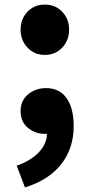

<svg xmlns="http://www.w3.org/2000/svg" viewBox="-20 -592 391 839"><path d="M176 -352Q130 -352 100 -384Q70 -416 70 -462Q70 -509 100 -540.5Q130 -572 176 -572Q222 -572 252 -540.5Q282 -509 282 -462Q282 -416 252 -384Q222 -352 176 -352ZM89 227 53 132Q118 109 152 71Q186 33 185 -10L183 -127L239 -29Q226 -18 210 -12.5Q194 -7 176 -7Q135 -7 102.5 -33Q70 -59 70 -107Q70 -152 102.5 -179.5Q135 -207 181 -207Q240 -207 271 -163Q302 -119 302 -41Q302 56 247.5 125.5Q193 195 89 227Z"/></svg>

Font: Noto Sans SC Thin Black
Style: Regular
Weight: 900
Version: Version 2.004-H2;hotconv 1.0.118;makeotfexe 2.5.65603